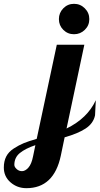

<svg xmlns="http://www.w3.org/2000/svg" viewBox="-243 -734 521 1004"><path d="M54 -500H198L105 -62Q214 -115 258 -210L254 -131Q245 -88 204 -61.5Q163 -35 95 -16L75 80Q39 250 -105 250Q-153 250 -188 219.5Q-223 189 -223 142Q-223 109 -210.5 84.5Q-198 60 -171 42.5Q-144 25 -118.5 14.5Q-93 4 -51 -8ZM88 -578Q65 -601 65 -634Q65 -667 88 -690.5Q111 -714 144 -714Q177 -714 200.5 -690.5Q224 -667 224 -634Q224 -601 200.5 -578Q177 -555 144 -555Q111 -555 88 -578ZM-168 128Q-168 139 -156 150Q-144 161 -128 161Q-111 161 -94.5 142.5Q-78 124 -70 83L-58 25Q-111 43 -139.5 66.5Q-168 90 -168 128Z"/></svg>

Font: Lobster 1.3
Style: Regular
Weight: 400
Designer: Pablo Impallari
Foundry: Pablo Impallari. www.impallari.com
Version: Version 1.003 2010